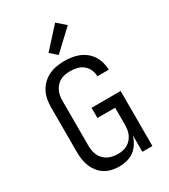

<svg xmlns="http://www.w3.org/2000/svg" viewBox="-235 -1093 1069 1212"><g transform="rotate(-30 300.0 -487.0)"><path d="M268 8Q241 8 214.5 2Q188 -4 165 -18Q142 -32 125 -53.5Q108 -75 98 -99.5Q88 -124 84 -151Q80 -178 80 -205V-530Q80 -559 85 -587.5Q90 -616 103.5 -642Q117 -668 138 -688Q159 -708 185 -720.5Q211 -733 240 -738Q269 -743 297 -743Q324 -743 351 -739Q378 -735 403 -725Q428 -715 449 -698Q470 -681 484.5 -658.5Q499 -636 506.5 -609.5Q514 -583 514 -557V-555H431V-556Q431 -581 420.5 -604Q410 -627 390.5 -642.5Q371 -658 346.5 -663.5Q322 -669 297 -669Q279 -669 261 -666Q243 -663 226.5 -654.5Q210 -646 197.5 -632Q185 -618 177 -601.5Q169 -585 166 -567Q163 -549 163 -530V-205Q163 -186 166 -168Q169 -150 177 -133Q185 -116 198 -102.5Q211 -89 227.5 -80.5Q244 -72 262.5 -68.5Q281 -65 299 -65Q317 -65 335 -68.5Q353 -72 369 -81Q385 -90 397 -104Q409 -118 416.5 -134.5Q424 -151 426.5 -169Q429 -187 429 -205V-327H300V-401H512V0H439V-121Q431 -93 415.5 -67.5Q400 -42 377 -24.5Q354 -7 325.5 0.5Q297 8 268 8ZM287 -793 238 -837 370 -982 431 -928Z"/></g></svg>

Font: Iosevka Fixed Extended
Style: Regular
Weight: 400
Width: 7
Monospace: yes
Designer: Belleve Invis
Foundry: Belleve Invis
Version: Version 24.1.1; ttfautohint (v1.8.4)